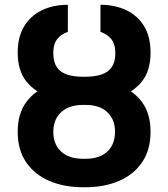

<svg xmlns="http://www.w3.org/2000/svg" viewBox="-20 -780 710 810"><path d="M330.3 -443.5H340.6Q419.7 -443.5 481.7 -420.5Q543.7 -397.4 579.4 -348.9Q615.1 -300.4 615.1 -224.1Q615.1 -147.7 579.5 -95.5Q544 -43.3 482.1 -16.7Q420.1 9.9 340.6 9.9H330.3Q250.4 9.9 188.2 -16.7Q126.1 -43.3 90.4 -95.3Q54.7 -147.4 54.7 -223.7Q54.7 -300.4 90.4 -348.9Q126.1 -397.4 188.2 -420.5Q250.4 -443.5 330.3 -443.5ZM340.6 -337.4H330.3Q271.3 -337.4 238.1 -306.8Q204.9 -276.3 204.9 -223.7Q204.9 -170.8 238.1 -140.4Q271.3 -110.1 330.3 -110.1H340.6Q400.2 -110.1 432.7 -140.6Q465.2 -171.2 465.2 -224.1Q465.2 -276.3 432.7 -306.8Q400.2 -337.4 340.6 -337.4ZM341.6 -456.3Q380.7 -456.3 408.7 -465.9Q436.8 -475.5 451.7 -497.3Q466.6 -519.2 466.6 -555.8Q466.6 -594.8 448.9 -615.8Q431.1 -636.7 403.8 -645.6V-759.9Q465.6 -759.6 513.1 -736.9Q560.7 -714.1 587.9 -669.6Q615.1 -625 615.1 -558.2Q615.1 -482.2 579.2 -436.8Q543.3 -391.3 481.4 -371.4Q419.4 -351.6 341.6 -351.6H328.5Q250.7 -351.6 188.9 -371.4Q127.1 -391.3 90.9 -436.8Q54.7 -482.2 54.7 -558.2Q54.7 -623.9 81.7 -668.7Q108.7 -713.4 156.2 -736.5Q203.8 -759.6 266.3 -759.9V-645.6Q239 -636.7 221.9 -615.8Q204.9 -594.8 204.9 -555.8Q204.9 -518.8 219.6 -497Q234.4 -475.1 262.1 -465.7Q289.8 -456.3 328.5 -456.3Z"/></svg>

Font: InterMG
Style: Bold
Weight: 700
Designer: Rasmus Andersson
Foundry: rsms
Version: Version 3.019;December 26, 2023;FontCreator 15.0.0.2955 64-b